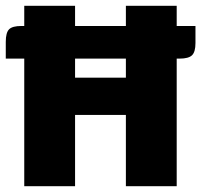

<svg xmlns="http://www.w3.org/2000/svg" viewBox="-24 -645 697 665"><path d="M236 0H60V-625H236ZM412 -625H588V0H412ZM428 -247H220V-376H428ZM-4 -500Q-4 -532 7.5 -543.5Q19 -555 50 -555H653V-496Q653 -465 641 -453.5Q629 -442 598 -442H-4Z"/></svg>

Font: Changa
Style: Bold
Weight: 700
Designer: Eduardo Rodriguez Tunni
Foundry: Eduardo Rodriguez Tunni
Version: Version 3.002; ttfautohint (v1.8.2)